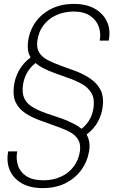

<svg xmlns="http://www.w3.org/2000/svg" viewBox="-20 -732 602 984"><path d="M198 232Q133 232 90 206.5Q47 181 29.5 138.5Q12 96 22 44H68Q61 83 72.5 117Q84 151 116 171.5Q148 192 203 192Q252 192 292.5 173.5Q333 155 358.5 120.5Q384 86 390 40Q394 5 380 -17.5Q366 -40 338.5 -55Q311 -70 272 -83.5Q233 -97 185 -115Q141 -131 109 -152.5Q77 -174 61 -206.5Q45 -239 51 -287Q55 -330 77 -370Q99 -410 137 -438Q127 -454 124 -472.5Q121 -491 123 -513Q129 -569 159 -614Q189 -659 240.5 -685.5Q292 -712 359 -712Q423 -712 466.5 -687Q510 -662 529 -619.5Q548 -577 537 -524H491Q498 -558 487 -592.5Q476 -627 443.5 -650Q411 -673 355 -673Q306 -672 266.5 -653.5Q227 -635 202 -601.5Q177 -568 171 -520Q167 -485 181 -462.5Q195 -440 223 -425Q251 -410 290 -396Q329 -382 375 -365Q417 -348 448.5 -325Q480 -302 496 -269.5Q512 -237 507 -191Q503 -148 482.5 -109.5Q462 -71 424 -43Q434 -24 437.5 -2.5Q441 19 436 46Q427 98 396 140Q365 182 315.5 207Q266 232 198 232ZM398 -72Q425 -93 440.5 -121.5Q456 -150 460 -186Q465 -229 447.5 -257Q430 -285 398 -302.5Q366 -320 328.5 -333Q291 -346 256 -359Q222 -372 200 -383.5Q178 -395 162 -409Q135 -388 118 -358Q101 -328 97 -290Q93 -254 104 -229.5Q115 -205 138.5 -189Q162 -173 193 -160.5Q224 -148 258 -137.5Q292 -127 326 -113Q348 -103 365 -94Q382 -85 398 -72Z"/></svg>

Font: DM Sans 17pt ExtraLight
Style: Italic
Weight: 250
Italic angle: -10°
Version: Version 4.004;gftools[0.9.30]